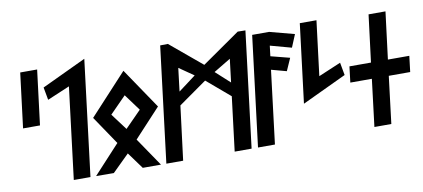

<svg xmlns="http://www.w3.org/2000/svg" viewBox="-78 -1189 3253 1475"><g transform="rotate(-10 1548.5 -451.5)"><path d="M78 -458H210L263 -885H131Z M523 0 634 -903 288 -740 306 -641 481 -715 393 0Z M891 -573 986 -444 860 -316 764 -444ZM914 -760 622 -444 772 -222 567 0 705 1 837 -129 931 0H1073L922 -222L1128 -444Z M1447 -630 1311 -528 1333 -709ZM1713 -528 1602 -629 1735 -709ZM1648 0H1780L1891 -903L1831 -904L1534 -697L1286 -904L1226 -903L1115 0H1246L1299 -422L1519 -577L1700 -423Z M1936 -860 1830 0H1962L2032 -571L2150 -539L2193 -636L2045 -674L2055 -755L2220 -710L2261 -809L2068 -860Z M2312 -885 2236 -270 2582 -433 2564 -532 2389 -458 2442 -885Z M2844 -860 2798 -492H2630L2615 -368H2783L2738 0H2870L2915 -368H3082L3097 -492H2930L2976 -860Z"/></g></svg>

Font: Ny Stormning
Style: Kr
Weight: 400
Designer: Robert Jablonski, Mew Too
Foundry: Cannot Into Space Fonts
Version: Version 0.90